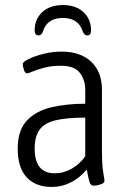

<svg xmlns="http://www.w3.org/2000/svg" viewBox="-20 -733 505 759"><path d="M184 6Q121 6 85.5 -32Q50 -70 50 -145Q50 -217 85.5 -255.5Q121 -294 181.5 -308.5Q242 -323 317 -323V-379Q317 -416 296 -444.5Q275 -473 222 -473Q183 -473 155 -465.5Q127 -458 109.5 -450.5Q92 -443 87 -443Q79 -443 74.5 -457Q70 -471 70 -480Q70 -488 93 -499.5Q116 -511 151.5 -520Q187 -529 223 -529Q298 -529 340.5 -489Q383 -449 383 -378V-148Q383 -79 388 -52Q393 -25 393 -18Q393 -9 377.5 -4Q362 1 351 1Q339 1 334.5 -11.5Q330 -24 323 -63Q297 -31 261 -12.5Q225 6 184 6ZM196 -48Q232 -48 264 -66.5Q296 -85 317 -115V-268Q242 -268 198 -257Q154 -246 135.5 -219Q117 -192 117 -146Q117 -48 196 -48ZM229 -713Q280 -713 310 -685Q340 -657 340 -613Q340 -593 325 -593Q313 -593 307 -609Q290 -662 229 -662Q166 -662 150 -609Q144 -593 133 -593Q117 -593 117 -613Q117 -657 147 -685Q177 -713 229 -713Z"/></svg>

Font: Asap Condensed Light
Style: Regular
Weight: 300
Width: 3
Designer: Pablo Cosgaya
Foundry: Omnibus-Type
Version: Version 3.001; ttfautohint (v1.8.4.7-5d5b)